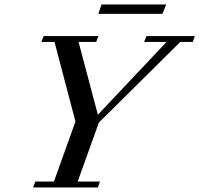

<svg xmlns="http://www.w3.org/2000/svg" viewBox="-20 -821 873 841"><path d="M410.6 -760.3 424.8 -801.3H708L691.4 -760.3ZM125 0 134.8 -25.9H216.3L310.5 -288.6L218.8 -637.2H161.1L171.4 -663.1H411.1L401.4 -637.2H324.2L408.7 -318.4L709.5 -637.2H611.3L621.6 -663.1H833.5L824.2 -637.2H769.5L413.1 -284.2L320.3 -25.9H418L408.7 0Z"/></svg>

Font: Elstob 14pt Medium
Style: Italic
Weight: 500
Italic angle: -20°
Designer: Peter S. Baker
Version: Version 1.015